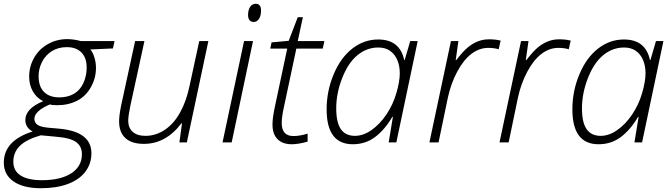

<svg xmlns="http://www.w3.org/2000/svg" viewBox="-63 -746 3522 1006"><path d="M537.1 -530.8 528.8 -492.2 410.2 -486.8Q422.9 -473.1 431.4 -445.8Q439.9 -418.5 439.9 -390.1Q439.9 -336.9 413.3 -289.3Q386.7 -241.7 341.1 -218.3Q295.4 -194.8 236.8 -194.8Q206.1 -194.8 199.2 -199.2Q160.2 -183.1 138.7 -163.6Q117.2 -144 117.2 -124Q117.2 -104 132.6 -92.5Q147.9 -81.1 188 -77.1L247.1 -71.8Q416 -56.6 416 57.1Q416 111.8 384.3 153.6Q352.5 195.3 293 217.8Q233.4 240.2 150.9 240.2Q60.1 240.2 8.5 205.1Q-43 169.9 -43 106Q-43 -9.3 107.9 -57.1Q69.8 -77.6 69.8 -117.2Q69.8 -177.2 163.1 -215.8Q128.4 -233.4 109.1 -267.3Q89.8 -301.3 89.8 -344.2Q89.8 -398.4 116 -443.8Q142.1 -489.3 188.2 -515.1Q234.4 -541 289.1 -541Q322.8 -541 360.8 -530.8ZM6.8 101.1Q6.8 150.4 46.4 174.3Q85.9 198.2 155.8 198.2Q254.9 198.2 310.5 161.9Q366.2 125.5 366.2 62Q366.2 20.5 335.7 -1.7Q305.2 -23.9 229 -29.8L150.9 -37.1Q74.2 -15.1 40.5 18.8Q6.8 52.7 6.8 101.1ZM139.2 -347.2Q139.2 -292.5 167.7 -264.2Q196.3 -235.8 248 -235.8Q291 -235.8 323.2 -253.9Q355.5 -272 373.3 -309.6Q391.1 -347.2 391.1 -392.1Q391.1 -442.9 363.8 -470.9Q336.4 -499 287.1 -499Q241.7 -499 208.5 -478Q175.3 -457 157.2 -421.4Q139.2 -385.7 139.2 -347.2Z M693.8 -530.8 619.6 -189.9Q608.9 -138.2 608.9 -112.8Q608.9 -76.7 632.1 -55.4Q655.3 -34.2 699.7 -34.2Q753.4 -34.2 801 -66.2Q848.6 -98.1 881.1 -157.5Q913.6 -216.8 929.7 -293.9L981 -530.8H1028.8L916 0H877L890.6 -100.1H887.7Q806.2 7.8 690.9 7.8Q627 7.8 594 -22.5Q561 -52.7 561 -110.8Q561 -140.1 571.8 -193.8L645 -530.8Z M1150.9 0H1103L1215.8 -530.8H1262.7ZM1236.8 -667Q1236.8 -693.8 1247.6 -710Q1258.3 -726.1 1276.9 -726.1Q1304.7 -726.1 1304.7 -690.9Q1304.7 -663.1 1293.9 -647Q1283.2 -630.9 1266.1 -630.9Q1252 -630.9 1244.4 -640.4Q1236.8 -649.9 1236.8 -667Z M1636.7 -530.8 1627.9 -491.2H1489.7L1423.8 -181.2Q1413.1 -132.8 1413.1 -101.1Q1413.1 -33.2 1474.6 -33.2Q1507.8 -33.2 1548.8 -45.9V-3.9Q1499.5 9.8 1465.8 9.8Q1417.5 9.8 1391.1 -16.8Q1364.7 -43.5 1364.7 -94.2Q1364.7 -129.9 1378.9 -194.8L1441.9 -491.2H1353L1359.9 -523.9L1449.7 -532.2L1497.1 -655.8H1523.9L1497.1 -530.8Z M1918.5 -539.1Q2031.7 -539.1 2054.7 -432.1H2057.6L2086.4 -530.8H2125.5L2013.7 0H1973.6L1995.6 -133.8H1992.7Q1951.7 -64.5 1901.4 -27.3Q1851.1 9.8 1785.6 9.8Q1648.4 9.8 1648.4 -172.9Q1648.4 -269 1685.1 -356.4Q1721.7 -443.8 1783 -491.5Q1844.2 -539.1 1918.5 -539.1ZM1796.9 -34.2Q1840.3 -34.2 1883.5 -64.5Q1926.8 -94.7 1961.2 -145.5Q1995.6 -196.3 2013.7 -257.8Q2031.7 -319.3 2031.7 -361.8Q2031.7 -400.4 2019 -430.9Q2006.3 -461.4 1981.4 -479.2Q1956.5 -497.1 1919.4 -497.1Q1858.9 -497.1 1810.1 -457Q1761.2 -417 1730 -337.2Q1698.7 -257.3 1698.7 -178.2Q1698.7 -104 1723.1 -69.1Q1747.6 -34.2 1796.9 -34.2Z M2500 -540Q2533.7 -540 2560.1 -533.2L2549.8 -487.8Q2526.9 -495.1 2494.6 -495.1Q2448.7 -495.1 2407.2 -463.9Q2365.7 -432.6 2332.5 -370.1Q2299.3 -307.6 2283.7 -234.9L2234.9 0H2187L2299.8 -530.8H2338.9L2324.7 -431.2H2327.6Q2363.3 -477.1 2387.7 -497.3Q2412.1 -517.6 2439.7 -528.8Q2467.3 -540 2500 -540Z M2867.2 -540Q2900.9 -540 2927.2 -533.2L2917 -487.8Q2894 -495.1 2861.8 -495.1Q2815.9 -495.1 2774.4 -463.9Q2732.9 -432.6 2699.7 -370.1Q2666.5 -307.6 2650.9 -234.9L2602.1 0H2554.2L2667 -530.8H2706.1L2691.9 -431.2H2694.8Q2730.5 -477.1 2754.9 -497.3Q2779.3 -517.6 2806.9 -528.8Q2834.5 -540 2867.2 -540Z M3206.1 -539.1Q3319.3 -539.1 3342.3 -432.1H3345.2L3374 -530.8H3413.1L3301.3 0H3261.2L3283.2 -133.8H3280.3Q3239.3 -64.5 3189 -27.3Q3138.7 9.8 3073.2 9.8Q2936 9.8 2936 -172.9Q2936 -269 2972.7 -356.4Q3009.3 -443.8 3070.6 -491.5Q3131.8 -539.1 3206.1 -539.1ZM3084.5 -34.2Q3127.9 -34.2 3171.1 -64.5Q3214.4 -94.7 3248.8 -145.5Q3283.2 -196.3 3301.3 -257.8Q3319.3 -319.3 3319.3 -361.8Q3319.3 -400.4 3306.6 -430.9Q3293.9 -461.4 3269 -479.2Q3244.1 -497.1 3207 -497.1Q3146.5 -497.1 3097.7 -457Q3048.8 -417 3017.6 -337.2Q2986.3 -257.3 2986.3 -178.2Q2986.3 -104 3010.7 -69.1Q3035.2 -34.2 3084.5 -34.2Z"/></svg>

Font: CAA NEO Sans Light
Style: Italic
Weight: 300
Italic angle: -12°
Version: Version 1.10